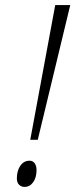

<svg xmlns="http://www.w3.org/2000/svg" viewBox="-20 -734 299 762"><path d="M129.9 -179.2H100.1L199.2 -713.9H258.8ZM46.9 -25.9Q46.9 -55.7 60.5 -75.9Q74.2 -96.2 97.2 -96.2Q110.4 -96.2 117.7 -85.9Q125 -75.7 125 -59.1Q125 -29.3 111.6 -10.7Q98.1 7.8 77.1 7.8Q64.9 7.8 55.9 -0.7Q46.9 -9.3 46.9 -25.9Z"/></svg>

Font: TypoPRO Open Sans Condensed
Style: Italic
Weight: 300
Width: 3
Italic angle: -12°
Foundry: Ascender Corporation
Version: Version 1.10